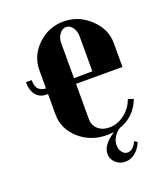

<svg xmlns="http://www.w3.org/2000/svg" viewBox="-123 -588 693 812"><g transform="rotate(-20 223.5 -181.5)"><path d="M91.8 -345.2Q91.8 -410.6 140.9 -457.8Q189.9 -504.9 257.8 -504.9Q325.2 -504.9 376 -457Q426.8 -409.2 426.8 -346.2V-238.8H217.8V-80.1Q217.8 -52.2 237.3 -34.7Q256.8 -17.1 288.1 -17.1Q324.7 -17.1 356.4 -41.3Q388.2 -65.4 401.9 -104L425.8 -95.2Q397.9 -23.4 328.1 0Q310.1 11.7 300 29.1Q290 46.4 290 64Q290 82.5 300 95.7Q310.1 108.9 324.2 108.9Q349.1 108.9 365.2 73.2L378.9 81.1Q366.7 109.9 346.7 126Q326.7 142.1 301.8 142.1Q276.9 142.1 259 125.5Q241.2 108.9 241.2 85.9Q241.2 44.9 298.8 7.8Q279.3 9.8 268.1 9.8Q194.3 9.8 143.1 -36.1Q91.8 -82 91.8 -147.9V-238.8H85.9Q54.2 -238.8 37.6 -260.5Q21 -282.2 21 -317.9H46.9Q46.9 -288.1 59.1 -276.6Q71.3 -265.1 91.8 -264.2ZM217.8 -264.2 300.8 -265.1V-422.9Q300.8 -445.8 288.8 -462.4Q276.9 -479 259.8 -479Q242.7 -479 230.2 -462.2Q217.8 -445.3 217.8 -422.9Z"/></g></svg>

Font: Moniqa Black Heading
Style: Regular
Weight: 900
Designer: Rajesh Rajput
Foundry: Rajesh Rajput
Version: Version 1.000